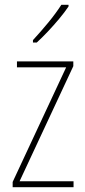

<svg xmlns="http://www.w3.org/2000/svg" viewBox="-20 -877 357 804"><path d="M288 -93H33V-115L257 -595H51V-620H287V-600L62 -118H288ZM267 -850Q251 -826 228 -798.5Q205 -771 180.5 -745Q156 -719 134 -699H118V-709Q152 -746 182.5 -783Q213 -820 237 -857H267Z"/></svg>

Font: Noto Sans Telugu UI Condensed Thin
Style: Regular
Weight: 100
Width: 3
Designer: Jelle Bosma - Monotype Design Team
Foundry: Monotype Imaging Inc.
Version: Version 2.005; ttfautohint (v1.8.4.7-5d5b)